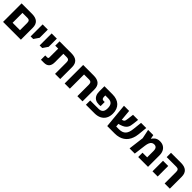

<svg xmlns="http://www.w3.org/2000/svg" viewBox="571 -2526 4436 4436"><g transform="rotate(45 2789.5 -307.5)"><path d="M60 0V-605H401Q521 -605 581.5 -551Q642 -497 642 -387V0ZM230 -141H472V-376Q472 -423 453 -443.5Q434 -464 394 -464H230Z M747 -213V-605H917V-338L832 -213Z M1042 -213V-605H1212V-338L1127 -213Z M1758 0V-376Q1758 -423 1738.5 -443.5Q1719 -464 1679 -464H1300V-605H1686Q1806 -605 1866.5 -551Q1927 -497 1927 -387V0ZM1297 0V-141H1364Q1379 -141 1388 -149.5Q1397 -158 1397 -176V-565H1566V-189Q1566 -95 1524 -47.5Q1482 0 1396 0Z M2416 -605Q2536 -605 2596 -551Q2656 -497 2656 -387V0H2487V-376Q2487 -423 2467.5 -443.5Q2448 -464 2408 -464H2242V0H2072V-605Z M2767 0V-140H3041Q3109 -140 3145.5 -177Q3182 -214 3182 -300Q3182 -387 3143.5 -428Q3105 -469 3028 -469H2848V-605H3032Q3106 -605 3166 -584.5Q3226 -564 3268 -524Q3310 -484 3332 -427Q3354 -370 3354 -297Q3354 -203 3316.5 -136.5Q3279 -70 3210 -35Q3141 0 3047 0ZM2975 -214Q2909 -214 2862.5 -239.5Q2816 -265 2791.5 -314.5Q2767 -364 2767 -436V-605H2932V-438Q2932 -403 2939.5 -384Q2947 -365 2962.5 -358Q2978 -351 3000 -351Q3008 -351 3015 -351.5Q3022 -352 3029 -353V-218Q3019 -217 3004.5 -215.5Q2990 -214 2975 -214Z M3463 0 3405 -605H3574L3617 -139H3710Q3766 -139 3806.5 -154Q3847 -169 3874.5 -199Q3902 -229 3918 -275.5Q3934 -322 3940 -385L3964 -605H4133L4110 -380Q4102 -308 4081 -248.5Q4060 -189 4025.5 -142.5Q3991 -96 3944 -64.5Q3897 -33 3838 -16.5Q3779 0 3709 0ZM3523 -191 3517 -315 3624 -349Q3643 -355 3654.5 -366Q3666 -377 3672 -398.5Q3678 -420 3682 -455L3701 -605H3867L3853 -479Q3848 -432 3839 -394Q3830 -356 3809.5 -326.5Q3789 -297 3753 -273.5Q3717 -250 3659 -232Z M4576 -615Q4645 -615 4694.5 -585Q4744 -555 4770 -501Q4796 -447 4796 -373V0H4475V-141H4627V-344Q4627 -411 4603 -440Q4579 -469 4532 -469Q4496 -469 4469.5 -451Q4443 -433 4426 -394.5Q4409 -356 4401 -296L4363 0H4193L4241 -381L4194 -605H4364L4382 -507H4386Q4395 -520 4409 -538.5Q4423 -557 4445 -574.5Q4467 -592 4499 -603.5Q4531 -615 4576 -615Z M5339 0V-376Q5339 -423 5320 -443.5Q5301 -464 5261 -464H4942V-605H5268Q5388 -605 5448.5 -551Q5509 -497 5509 -387V0ZM4942 0V-344H5112V0Z"/></g></svg>

Font: Noto Sans Hebrew ExtraBold
Style: Regular
Weight: 800
Designer: Monotype Design Team
Foundry: Monotype Imaging Inc.
Version: Version 2.003